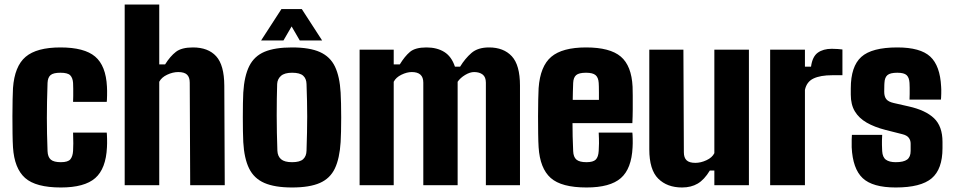

<svg xmlns="http://www.w3.org/2000/svg" viewBox="-20 -820 4220 850"><path d="M303.5 -369Q304 -379 304.2 -395Q304.5 -411 304.2 -427Q304 -443 303.5 -453Q302 -475 291 -486.5Q280 -498 247.5 -498Q216 -498 203.8 -487.5Q191.5 -477 190.5 -453Q189 -407.5 188.2 -369.8Q187.5 -332 187.5 -297.5Q187.5 -263 188.2 -227.8Q189 -192.5 190.5 -151Q191.5 -125 204.8 -113.5Q218 -102 249.5 -102Q281 -102 291.5 -114.8Q302 -127.5 303.5 -152Q304.5 -167 304.5 -185.5Q304.5 -204 303.5 -233H452.5Q453.5 -227 454 -205.8Q454.5 -184.5 453.5 -168Q449 -73 401.5 -31.5Q354 10 249.5 10Q138.5 10 91 -32.2Q43.5 -74.5 37.5 -168Q36 -191.5 35.5 -228.5Q35 -265.5 35 -305.8Q35 -346 35.8 -379.8Q36.5 -413.5 37.5 -430Q44.5 -527 93.5 -568.5Q142.5 -610 247.5 -610Q353.5 -610 401.2 -569.5Q449 -529 453.5 -436Q454.5 -419.5 454 -396.2Q453.5 -373 452.5 -369Z M532 0V-800H685V-535H711Q733.5 -571 758.8 -590.5Q784 -610 834 -610Q901.5 -610 937 -571Q972.5 -532 973 -441L975 0H822L820 -454Q820 -478 808 -489.5Q796 -501 769 -501Q745 -501 720 -489.2Q695 -477.5 685 -458V0Z M1273 10Q1196.5 10 1150.5 -10Q1104.5 -30 1082.8 -74.2Q1061 -118.5 1057 -191Q1056 -210 1055.5 -239.2Q1055 -268.5 1055 -301.2Q1055 -334 1055.5 -363Q1056 -392 1057 -410Q1061.5 -483.5 1083.5 -527.5Q1105.5 -571.5 1151.2 -590.8Q1197 -610 1273 -610Q1351 -610 1396.5 -589.5Q1442 -569 1463 -525Q1484 -481 1488 -410Q1489 -391 1489.8 -361.5Q1490.5 -332 1490.5 -299.5Q1490.5 -267 1489.8 -238Q1489 -209 1488 -191Q1483.5 -118.5 1462.5 -74.2Q1441.5 -30 1396 -10Q1350.5 10 1273 10ZM1273 -102Q1307.5 -102 1322 -115.2Q1336.5 -128.5 1337 -153Q1338.5 -197.5 1339.2 -234.2Q1340 -271 1340 -304.8Q1340 -338.5 1339.2 -373.2Q1338.5 -408 1337 -448Q1336.5 -472 1322 -485Q1307.5 -498 1273 -498Q1239.5 -498 1223.8 -484Q1208 -470 1207 -448Q1206 -417.5 1205.5 -382.2Q1205 -347 1205 -309Q1205 -271 1205.8 -231.8Q1206.5 -192.5 1208 -153Q1209 -128.5 1224.2 -115.2Q1239.5 -102 1273 -102ZM1136 -641 1226 -780H1316L1406 -641H1307L1271 -703L1235 -641Z M1572 0V-600H1723V-535H1750Q1772 -571 1795.2 -590.5Q1818.5 -610 1868 -610Q1914.5 -610 1946.8 -590Q1979 -570 1994 -525H2017Q2039 -561 2067.2 -585.5Q2095.5 -610 2145 -610Q2209.5 -610 2245.8 -571Q2282 -532 2282 -441V0H2131V-454Q2131 -479 2116.8 -490Q2102.5 -501 2079 -501Q2060.5 -501 2039.2 -488.2Q2018 -475.5 2006 -458V0H1854V-454Q1854 -478 1841.2 -489.5Q1828.5 -501 1803 -501Q1781.5 -501 1757.2 -489.2Q1733 -477.5 1723 -458V0Z M2576.5 10Q2465.5 10 2418 -32.2Q2370.5 -74.5 2364.5 -168Q2363 -191.5 2362.5 -228.5Q2362 -265.5 2362 -305.8Q2362 -346 2362.8 -379.8Q2363.5 -413.5 2364.5 -430Q2371.5 -527 2420.5 -568.5Q2469.5 -610 2574.5 -610Q2680.5 -610 2728.2 -569.5Q2776 -529 2780.5 -436Q2781 -424 2781.2 -396.5Q2781.5 -369 2781.2 -336Q2781 -303 2779.5 -275H2514.5Q2514.5 -246 2515.2 -215.8Q2516 -185.5 2517.5 -151Q2518.5 -125 2531.8 -113.5Q2545 -102 2576.5 -102Q2606 -102 2617.5 -113.5Q2629 -125 2630.5 -152Q2631.5 -167 2631.8 -185.5Q2632 -204 2630.5 -233H2779.5Q2780.5 -227 2781 -205.8Q2781.5 -184.5 2780.5 -168Q2776 -73 2728.5 -31.5Q2681 10 2576.5 10ZM2515.5 -378H2631.5Q2631.5 -395 2631.5 -410.5Q2631.5 -426 2631.2 -437.2Q2631 -448.5 2630.5 -453Q2629 -477 2616.5 -487.5Q2604 -498 2574.5 -498Q2543 -498 2530.8 -487.5Q2518.5 -477 2517.5 -453Q2517 -433 2516.2 -414.2Q2515.5 -395.5 2515.5 -378Z M2999.5 10Q2933.5 10 2894 -29.2Q2854.5 -68.5 2854.5 -159V-600H3005.5L3007.5 -146Q3007.5 -122 3019.5 -110.5Q3031.5 -99 3058.5 -99Q3082.5 -99 3107.8 -110.8Q3133 -122.5 3142.5 -142V-600H3295.5V0H3142.5V-65H3122.5Q3098 -24.5 3068.8 -7.2Q3039.5 10 2999.5 10Z M3389.5 0V-600H3543.5V-525H3570.5Q3576.5 -569.5 3600.5 -586.8Q3624.5 -604 3662.5 -604Q3676 -604 3689 -603Q3702 -602 3709.5 -601V-487H3664.5Q3612 -487 3581.5 -472.5Q3551 -458 3543.5 -422V0Z M3945.5 10Q3843 10 3799 -31.5Q3755 -73 3750.5 -168Q3750 -186.5 3750.5 -202.2Q3751 -218 3751.5 -223H3885.5Q3884 -194 3884.5 -178.5Q3885 -163 3885.5 -151Q3887 -124 3902 -113Q3917 -102 3945.5 -102Q3980 -102 3995.8 -113.5Q4011.5 -125 4011.5 -152Q4011.5 -164.5 4011.5 -166.5Q4011.5 -168.5 4011.5 -170.2Q4011.5 -172 4011.5 -184Q4011.5 -199 4003.2 -210Q3995 -221 3974.5 -226L3899.5 -245Q3851 -257.5 3816.8 -277.2Q3782.5 -297 3764.5 -327Q3746.5 -357 3746.5 -401Q3746.5 -408.5 3746.5 -415.5Q3746.5 -422.5 3746.5 -429Q3746.5 -526 3793 -568Q3839.5 -610 3952.5 -610Q4054.5 -610 4098.2 -569.5Q4142 -529 4146.5 -436Q4147.5 -426 4147 -405.2Q4146.5 -384.5 4145.5 -379H4006.5Q4007 -389 4007.2 -403.5Q4007.5 -418 4007.2 -431.8Q4007 -445.5 4006.5 -453Q4005 -477 3993.5 -487.5Q3982 -498 3952.5 -498Q3921 -498 3908.8 -487.5Q3896.5 -477 3895.5 -453Q3895.5 -451.5 3895 -444Q3894.5 -436.5 3894.5 -414Q3894.5 -393 3903.5 -381.2Q3912.5 -369.5 3936.5 -364L4002.5 -349Q4077 -332.5 4114.8 -296.8Q4152.5 -261 4152.5 -192Q4152.5 -185.5 4152.5 -178.2Q4152.5 -171 4152.5 -164Q4152.5 -71 4104.5 -30.5Q4056.5 10 3945.5 10Z"/></svg>

Font: Big Shoulders Text Thin Black
Style: Regular
Weight: 900
Version: Version 2.002